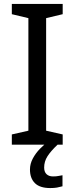

<svg xmlns="http://www.w3.org/2000/svg" viewBox="-20 -734 379 974"><path d="M298 0H40V-52L124 -71V-642L40 -662V-714H298V-662L214 -642V-71L298 -52ZM204 116Q204 138 216 149.5Q228 161 249 161Q266 161 277.5 158.5Q289 156 297 155V211Q283 215 269 217.5Q255 220 235 220Q182 220 157 195Q132 170 132 126Q132 97 146.5 70Q161 43 182.5 21Q204 -1 224 -15L272 0Q238 32 221 58.5Q204 85 204 116Z"/></svg>

Font: Noto Sans NKo Unjoined
Style: Regular
Weight: 400
Designer: Monotype Design Team
Foundry: Monotype Imaging Inc.
Version: Version 2.004